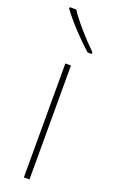

<svg xmlns="http://www.w3.org/2000/svg" viewBox="-151 -800 493 836"><g transform="rotate(20 96.0 -382.5)"><path d="M47 -765H17V-758C51 -711 110 -648 158 -606H177V-614C134 -656 78 -718 47 -765ZM109 0V-528H83V0Z"/></g></svg>

Font: Noto Sans Armenian SemiCondensed Thin
Style: Regular
Weight: 100
Width: 4
Designer: Monotype Design Team
Foundry: Monotype Imaging Inc.
Version: Version 2.008